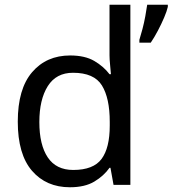

<svg xmlns="http://www.w3.org/2000/svg" viewBox="-20 -780 728 810"><path d="M275 10Q175 10 115 -59.5Q55 -129 55 -267Q55 -405 115.5 -475.5Q176 -546 276 -546Q338 -546 377.5 -523Q417 -500 442 -467H448Q447 -480 444.5 -505.5Q442 -531 442 -546V-760H530V0H459L446 -72H442Q418 -38 378 -14Q338 10 275 10ZM289 -63Q374 -63 408.5 -109.5Q443 -156 443 -250V-266Q443 -366 410 -419.5Q377 -473 288 -473Q217 -473 181.5 -416.5Q146 -360 146 -265Q146 -169 181.5 -116Q217 -63 289 -63ZM688 -760V-751Q684 -733 672.5 -706Q661 -679 646 -650.5Q631 -622 616 -600H568V-612Q574 -631 581 -657.5Q588 -684 593 -711.5Q598 -739 601 -760Z"/></svg>

Font: Noto IKEA Arabic
Style: Regular
Weight: 400
Designer: Monotype Design Team
Foundry: Monotype Imaging Inc.
Version: Version 1.200